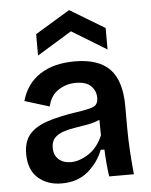

<svg xmlns="http://www.w3.org/2000/svg" viewBox="-55 -816 686 875"><g transform="rotate(-5 288.5 -379.0)"><path d="M192 13Q127 13 84.5 -24.5Q42 -62 42 -135Q42 -191 69.5 -223.5Q97 -256 152 -274.5Q207 -293 290 -305Q340 -312 363.5 -321Q387 -330 387 -362Q387 -393 365 -415.5Q343 -438 295 -438Q252 -438 215.5 -414.5Q179 -391 168 -341L55 -376Q77 -454 139.5 -495Q202 -536 299 -536Q408 -536 459.5 -482Q511 -428 511 -312V-214Q511 -163 514.5 -107Q518 -51 523 0H410Q402 -54 399 -124H382Q360 -67 312.5 -27Q265 13 192 13ZM242 -80Q281 -80 323 -107Q365 -134 389 -190L388 -261Q364 -250 334.5 -244.5Q305 -239 275 -234.5Q245 -230 220 -221.5Q195 -213 180 -197Q165 -181 165 -152Q165 -118 186.5 -99Q208 -80 242 -80ZM135 -577V-675L294 -771L453 -675V-577L294 -674Z"/></g></svg>

Font: Bricolage Grotesque 12pt SemiBold
Style: Regular
Weight: 600
Designer: Mathieu Triay
Foundry: Atelier Triay
Version: Version 1.001; ttfautohint (v1.8.4.7-5d5b);gftools[0.9.33.de